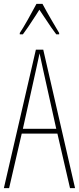

<svg xmlns="http://www.w3.org/2000/svg" viewBox="-20 -970 407 990"><path d="M276 -281H92L27 0H0L165 -714H203L367 0H341ZM202 -612 184 -695Q173 -641 166 -612L98 -306H270ZM285 -800V-793H270Q251 -817 207 -884Q183 -920 183 -920L166 -893Q119 -820 98 -793H82V-800Q97 -822 122.5 -867Q148 -912 168 -950H199Q221 -909 245.5 -867Q270 -825 285 -800Z"/></svg>

Font: Noto Sans Display Thin Cond
Style: Regular
Weight: 250
Width: 3
Designer: Monotype Design team
Foundry: Monotype Imaging Inc.
Version: Version 1.000